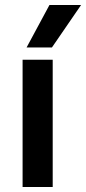

<svg xmlns="http://www.w3.org/2000/svg" viewBox="-20 -745 343 765"><path d="M70 0V-507H190V0ZM86 -556 177 -725H303L187 -556Z"/></svg>

Font: Hind Semibold
Style: Regular
Weight: 600
Designer: Manushi Parikh, Satya Rajpurohit
Foundry: Indian Type Foundry
Version: Version 1.201;PS 1.0;hotconv 1.0.78;makeotf.lib2.5.61930; tt